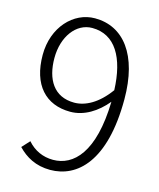

<svg xmlns="http://www.w3.org/2000/svg" viewBox="-113 -823 761 917"><g transform="rotate(15 267.5 -364.5)"><path d="M250 -327C149 -327 104 -404 104 -509C104 -615 163 -694 242 -694C356 -694 414 -593 420 -434C365 -358 304 -327 250 -327ZM61 -57C100 -16 151 13 222 13C355 13 478 -97 478 -404C478 -624 384 -742 243 -742C137 -742 46 -646 46 -509C46 -361 121 -280 243 -280C311 -280 373 -319 421 -377C415 -125 324 -37 223 -37C173 -37 129 -57 96 -95Z"/></g></svg>

Font: Noto Sans T Chinese Light
Style: Regular
Weight: 300
Designer: Ryoko NISHIZUKA (kana & ideographs); Paul D. Hunt (Latin, Greek & Cyrillic); Wenlong ZHANG (bopomofo); Sandoll Communica
Foundry: Adobe Systems Incorporated
Version: Version 1.000;PS 1;hotconv 1.0.78;makeotf.lib2.5.61930